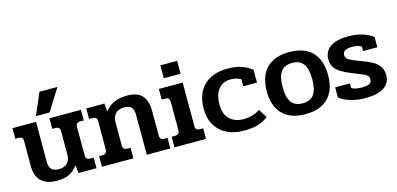

<svg xmlns="http://www.w3.org/2000/svg" viewBox="-66 -1107 3153 1525"><g transform="rotate(-15 1510.5 -344.5)"><path d="M299 -704H447L334 -524H222ZM80 -152V-356Q80 -375 71.5 -384Q63 -393 43 -393H17V-480H211V-153Q211 -109 230.5 -89.5Q250 -70 291 -70Q333 -70 358.5 -94Q384 -118 384 -163V-356Q384 -375 375.5 -384Q367 -393 347 -393H321V-480H580V-393H554Q533 -393 524 -383.5Q515 -374 515 -354V-124Q515 -105 523.5 -96Q532 -87 552 -87H580V0H431L425 -66Q392 -23 353 -4Q314 15 251 15Q166 15 123 -28Q80 -71 80 -152Z M624 -87H650Q671 -87 680 -96.5Q689 -106 689 -126V-356Q689 -375 680.5 -384Q672 -393 652 -393H624V-480H773L779 -414Q812 -455 856.5 -475Q901 -495 962 -495Q1046 -495 1085 -452.5Q1124 -410 1124 -328V-124Q1124 -105 1132.5 -96Q1141 -87 1161 -87H1187V0H993V-327Q993 -371 975 -390.5Q957 -410 916 -410Q873 -410 846.5 -385.5Q820 -361 820 -317V-124Q820 -105 828.5 -96Q837 -87 857 -87H883V0H624Z M1281 -658H1419V-552H1281ZM1221 -87H1247Q1268 -87 1277 -96.5Q1286 -106 1286 -126V-351Q1286 -373 1278.5 -383Q1271 -393 1249 -393H1221V-480H1417V-124Q1417 -105 1425.5 -96Q1434 -87 1454 -87H1480V0H1221Z M1524 -235Q1524 -359 1594 -427Q1664 -495 1786 -495Q1854 -495 1899 -480Q1944 -465 1987 -432V-327H1874V-385Q1854 -396 1834.5 -401Q1815 -406 1786 -406Q1728 -406 1691 -363Q1654 -320 1654 -235Q1654 -154 1697 -114Q1740 -74 1811 -74Q1852 -74 1884.5 -84Q1917 -94 1946 -114L1990 -42Q1945 -10 1901 2.5Q1857 15 1787 15Q1711 15 1651.5 -13.5Q1592 -42 1558 -98.5Q1524 -155 1524 -235Z M2044 -239Q2044 -362 2108 -428.5Q2172 -495 2296 -495Q2421 -495 2484.5 -428.5Q2548 -362 2548 -239Q2548 -117 2483.5 -51Q2419 15 2296 15Q2173 15 2108.5 -51Q2044 -117 2044 -239ZM2418 -239Q2418 -325 2388.5 -365.5Q2359 -406 2296 -406Q2233 -406 2203.5 -365.5Q2174 -325 2174 -239Q2174 -154 2203.5 -114Q2233 -74 2296 -74Q2359 -74 2388.5 -114Q2418 -154 2418 -239Z M2577 -46V-130H2698V-92Q2726 -74 2781 -74Q2824 -74 2844 -84Q2864 -94 2864 -120Q2864 -143 2847.5 -155Q2831 -167 2782 -186L2736 -204Q2683 -226 2651.5 -244.5Q2620 -263 2601 -290.5Q2582 -318 2582 -358Q2582 -426 2635 -460.5Q2688 -495 2780 -495Q2840 -495 2892 -480Q2944 -465 2983 -435V-351H2866V-387Q2840 -406 2793 -406Q2755 -406 2733.5 -395.5Q2712 -385 2712 -358Q2712 -333 2736 -318.5Q2760 -304 2812 -285L2844 -273Q2895 -254 2926 -235.5Q2957 -217 2975.5 -189.5Q2994 -162 2994 -120Q2994 -54 2941.5 -19.5Q2889 15 2787 15Q2728 15 2673 0Q2618 -15 2577 -46Z"/></g></svg>

Font: Pridi Medium
Style: Regular
Weight: 500
Designer: Katatrad Team
Foundry: CadsonDemak
Version: Version 1.001